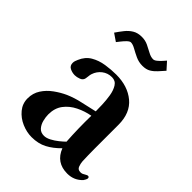

<svg xmlns="http://www.w3.org/2000/svg" viewBox="-223 -881 990 990"><g transform="rotate(45 272.0 -386.0)"><path d="M331 -112Q328 -159 327 -205Q326 -251 327 -297Q287 -290 249.5 -271.5Q212 -253 188.5 -222Q165 -191 165 -145Q165 -126 170.5 -104Q176 -82 189.5 -66.5Q203 -51 227 -51Q244 -51 264 -61.5Q284 -72 302 -86.5Q320 -101 331 -112ZM543 -56Q543 -52 539.5 -45Q536 -38 533 -34Q500 2 450 2Q369 2 340 -73Q307 -39 271 -20Q235 -1 187 -1Q151 -1 115 -16.5Q79 -32 55 -61Q31 -90 31 -128Q31 -166 50.5 -196Q70 -226 100.5 -248Q131 -270 162 -284Q201 -301 243.5 -310Q286 -319 327 -329Q327 -346 326 -376.5Q325 -407 320 -438.5Q315 -470 301.5 -491.5Q288 -513 262 -513Q231 -513 208 -495Q185 -477 176 -449Q173 -440 172.5 -431Q172 -422 170 -413Q167 -397 150 -390.5Q133 -384 119 -384Q100 -384 83 -392.5Q66 -401 66 -422Q66 -430 68.5 -437Q71 -444 74 -451Q90 -489 121.5 -507.5Q153 -526 192.5 -532Q232 -538 268 -538Q352 -538 405.5 -493.5Q459 -449 459 -363Q459 -320 459 -276.5Q459 -233 459 -189Q459 -166 459.5 -143.5Q460 -121 461 -98Q462 -83 468 -67Q474 -51 493 -51Q501 -51 507 -53.5Q513 -56 519 -60Q523 -62 526.5 -64Q530 -66 534 -66Q543 -66 543 -56ZM437 -735Q422 -718 407.5 -702Q393 -686 375.5 -675.5Q358 -665 331 -665Q304 -665 280.5 -676Q257 -687 237.5 -698Q218 -709 204 -709Q196 -709 184.5 -698Q173 -687 163 -674Q153 -661 148 -655L107 -683Q122 -705 137.5 -724.5Q153 -744 173.5 -756.5Q194 -769 224 -769Q249 -769 270 -759Q291 -749 310 -738.5Q329 -728 346 -728Q355 -728 366 -737Q377 -746 387 -757Q397 -768 402 -774Z"/></g></svg>

Font: Kaisei Tokumin ExtraBold
Style: Regular
Weight: 800
Designer: Font-Kai, 金井和夫
Foundry: KAZUO KANAI
Version: Version 5.003